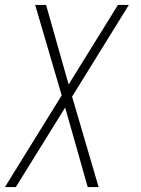

<svg xmlns="http://www.w3.org/2000/svg" viewBox="-51 -540 571 775"><path d="M-31 215 198 -155 91 -520H135L226 -199L425 -520H469L240 -150L347 215H303L212 -106L13 215Z"/></svg>

Font: Iosevka SS18 Extralight
Style: Italic
Weight: 200
Italic angle: -9°
Monospace: yes
Designer: Belleve Invis
Foundry: Belleve Invis
Version: Version 25.1.1; ttfautohint (v1.8.4)